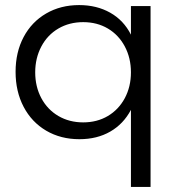

<svg xmlns="http://www.w3.org/2000/svg" viewBox="-20 -550 719 764"><path d="M579.1 -525.9V193.8H501V-112.8Q471.2 -56.6 418.7 -26.4Q366.2 3.9 295.9 3.9Q221.7 3.9 163.8 -30Q106 -64 74 -125Q42 -186 42 -264.2Q42 -342.3 74 -402.6Q106 -462.9 163.6 -496.3Q221.2 -529.8 294.9 -529.8Q364.7 -529.8 418.5 -499.5Q472.2 -469.2 501 -412.1V-525.9ZM501 -262.2Q501 -319.3 476.6 -365.2Q452.1 -411.1 409.2 -436.5Q366.2 -461.9 311 -461.9Q255.9 -461.9 212.4 -436.5Q168.9 -411.1 144.5 -365Q120.1 -318.8 120.1 -262.2Q120.1 -205.1 144.5 -159.4Q168.9 -113.8 212.4 -88.4Q255.9 -63 311 -63Q366.2 -63 409.2 -88.4Q452.1 -113.8 476.6 -159.4Q501 -205.1 501 -262.2Z"/></svg>

Font: Argentum Sans Light
Style: Regular
Weight: 300
Designer: Julieta Ulanovsky (Modified by Cristiano Sobral)
Foundry: Julieta Ulanovsky
Version: Version 1.000; ttfautohint (v1.5.65-e2d9)